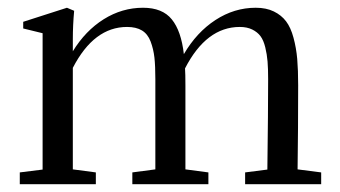

<svg xmlns="http://www.w3.org/2000/svg" viewBox="-20 -473 872 493"><path d="M30.8 0V-30.3L89.4 -37.6V-387.7L39.6 -399.9V-417L151.9 -453.1L170.4 -445.3Q167 -407.7 167 -373V-341.3Q199.2 -394 246.3 -423.6Q293.5 -453.1 347.2 -453.1Q397 -453.1 421.1 -423.3Q445.3 -393.6 452.1 -334Q484.9 -390.1 533.2 -421.6Q581.5 -453.1 636.7 -453.1Q663.6 -453.1 683.1 -443.6Q702.6 -434.1 714.6 -418.2Q726.6 -402.3 733.6 -376.2Q740.7 -350.1 743.2 -321.5Q745.6 -293 745.6 -253.9Q745.6 -145 744.1 -38.1L804.7 -30.3V0H609.4V-30.3L666.5 -37.6Q668.5 -190.9 668.5 -270Q668.5 -296.9 667 -315.2Q665.5 -333.5 661.1 -351.6Q656.7 -369.6 648.9 -380.1Q641.1 -390.6 627.7 -397.2Q614.3 -403.8 595.7 -403.8Q509.8 -403.8 455.1 -297.4Q456.1 -283.7 456.1 -253.9V-38.1L515.1 -30.3V0H319.8V-30.3L378.9 -38.1V-270Q378.9 -303.7 376.5 -325.4Q374 -347.2 366.7 -366.5Q359.4 -385.7 344.5 -394.8Q329.6 -403.8 306.2 -403.8Q221.2 -403.8 167 -298.8V-38.1L226.1 -30.3V0Z"/></svg>

Font: Elstob 10pt
Style: Regular
Weight: 400
Designer: Peter S. Baker
Version: Version 1.015